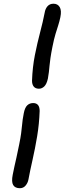

<svg xmlns="http://www.w3.org/2000/svg" viewBox="-20 -832 348 1012"><path d="M84.8 160Q59.4 160 49.5 143.3Q39.6 126.6 47 89.2Q51.6 66 56.1 45.2Q60.6 24.4 66.9 -2.7Q73.2 -29.8 81.2 -71Q88.4 -106 91.4 -129.4Q94.4 -152.8 96 -169.9Q97.6 -187 99.6 -202.1Q101.6 -217.2 105.4 -235.6Q111.2 -265.2 123.8 -277Q136.4 -288.8 155 -288.8Q171.6 -288.8 180.3 -278.5Q189 -268.2 189 -246.8Q186.6 -178.4 175.8 -113.6Q165 -48.8 151.9 8.8Q138.8 66.4 130 113.8Q126.4 132.6 114.7 146.3Q103 160 84.8 160ZM185.4 -364.4Q167 -364.4 157.9 -375.6Q148.8 -386.8 148.8 -406.4Q151.2 -478.2 164 -542.2Q176.8 -606.2 191.6 -662.1Q206.4 -718 215.2 -763.8Q218.6 -785.8 230.4 -799.1Q242.2 -812.4 262 -812.4Q284.2 -812.4 294.8 -794.5Q305.4 -776.6 298.2 -741.6Q293.6 -719.2 287 -698.9Q280.4 -678.6 272.5 -652.6Q264.6 -626.6 256.6 -586.2Q249.4 -550.4 246 -526.6Q242.6 -502.8 241 -485.3Q239.4 -467.8 237.7 -452.3Q236 -436.8 232.4 -417.6Q225.8 -388.2 213.2 -376.3Q200.6 -364.4 185.4 -364.4Z"/></svg>

Font: Shantell Sans Light
Style: Italic
Weight: 300
Italic angle: -11°
Designer: Stephen Nixon, Anya Danilova, Shantell Martin
Foundry: Arrow Type
Version: Version 1.008;[ac192a2d6]